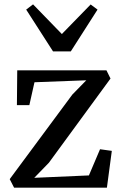

<svg xmlns="http://www.w3.org/2000/svg" viewBox="-20 -860 558 880"><path d="M375.5 -492 138 -483 114.5 -378H57.5L59 -537.5H468L486.5 -500L204 -114L137 -45L387.5 -56L438.5 -176L492.5 -168.5L470 0H44.5L24.5 -39L311.5 -426.5ZM223 -624.5 100 -816 131.5 -840 263.5 -704 395.5 -839.5 427 -816 304.5 -624.5Z"/></svg>

Font: Merriweather 60pt
Style: Regular
Weight: 400
Version: Version 2.100